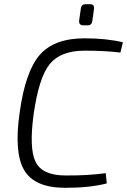

<svg xmlns="http://www.w3.org/2000/svg" viewBox="-20 -885 607 917"><path d="M388 -865H410Q432 -865 429 -842L421 -785Q418 -764 399 -764H378Q356 -764 358 -787L366 -844Q369 -865 388 -865ZM485 -58 490 -9Q409 12 292 12Q146 12 96 -71.5Q46 -155 74 -348Q101 -544 170 -623Q239 -702 384 -702Q488 -702 567 -683L555 -634Q482 -643 384 -643Q270 -643 218 -579.5Q166 -516 141 -342Q118 -175 150.5 -111Q183 -47 292 -47Q399 -46 485 -58Z"/></svg>

Font: Exo 2.0 Light
Style: Italic
Weight: 300
Italic angle: -8°
Designer: Natanael Gama
Version: Version 1.001;PS 001.001;hotconv 1.0.70;makeotf.lib2.5.58329